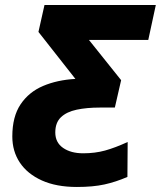

<svg xmlns="http://www.w3.org/2000/svg" viewBox="-20 -734 640 764"><path d="M286 10Q204 10 146.5 -16Q89 -42 59 -87Q29 -132 29 -191Q29 -270 62 -319Q95 -368 151.5 -392Q208 -416 280 -420L133 -607L157 -714H600L570 -575H334L462 -415L437 -306H378Q325 -306 285 -297.5Q245 -289 222.5 -267.5Q200 -246 200 -207Q200 -167 231 -145.5Q262 -124 311 -124Q358 -124 398 -135Q438 -146 488 -169L487 -30Q441 -10 395.5 0Q350 10 286 10Z"/></svg>

Font: Noto Sans Disp ExtBd
Style: Italic
Weight: 800
Italic angle: -12°
Designer: Monotype Design Team
Foundry: Monotype Imaging Inc.
Version: Version 2.000;GOOG;noto-source:20170915:90ef993387c0